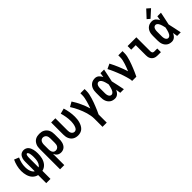

<svg xmlns="http://www.w3.org/2000/svg" viewBox="209 -2068 3581 3581"><g transform="rotate(-45 2000.0 -277.5)"><path d="M194 215V2Q166 -4 140 -19Q114 -34 94 -55.5Q74 -77 60.5 -103.5Q47 -130 39 -158Q31 -186 27 -215.5Q23 -245 23 -274Q23 -338 38.5 -400.5Q54 -463 81 -520L174 -482Q151 -433 138.5 -380.5Q126 -328 126 -275Q126 -258 127.5 -241Q129 -224 132 -207Q135 -190 140.5 -174Q146 -158 153.5 -143Q161 -128 172.5 -114.5Q184 -101 199 -93V-343Q199 -364 201 -385Q203 -406 209.5 -425.5Q216 -445 226.5 -463Q237 -481 253 -494.5Q269 -508 289.5 -514Q310 -520 331 -520Q356 -520 380.5 -510Q405 -500 422 -481Q439 -462 449.5 -438.5Q460 -415 466 -390Q472 -365 474.5 -339.5Q477 -314 477 -288Q477 -258 474 -227.5Q471 -197 463.5 -167.5Q456 -138 442.5 -110Q429 -82 409 -59Q389 -36 362.5 -20Q336 -4 306 2V215ZM301 -93Q317 -102 329 -116.5Q341 -131 349 -147.5Q357 -164 362 -182Q367 -200 369.5 -218Q372 -236 373 -254Q374 -272 374 -291Q374 -301 374 -310.5Q374 -320 373 -330Q372 -340 371 -349.5Q370 -359 368.5 -369Q367 -379 364.5 -388.5Q362 -398 358 -407Q354 -416 347.5 -423.5Q341 -431 331 -431Q322 -431 317 -424Q312 -417 309.5 -409Q307 -401 305.5 -393Q304 -385 303 -376.5Q302 -368 301.5 -360Q301 -352 301 -343Z M559 215V-320Q559 -347 563 -373.5Q567 -400 578 -424.5Q589 -449 606.5 -470Q624 -491 647.5 -504Q671 -517 697.5 -522.5Q724 -528 751 -528Q778 -528 805 -523Q832 -518 856 -504.5Q880 -491 898.5 -471Q917 -451 928.5 -426Q940 -401 944.5 -374Q949 -347 949 -320V-200Q949 -176 946.5 -151.5Q944 -127 937 -104Q930 -81 917.5 -59.5Q905 -38 886.5 -22.5Q868 -7 844.5 0.5Q821 8 797 8Q776 8 756 2.5Q736 -3 719 -15.5Q702 -28 690 -45Q678 -62 670 -82V215ZM751 -88Q771 -88 789.5 -97.5Q808 -107 819 -123.5Q830 -140 834 -160Q838 -180 838 -200V-320Q838 -340 834 -360Q830 -380 819 -396.5Q808 -413 789.5 -422.5Q771 -432 751 -432Q738 -432 725.5 -428Q713 -424 703 -415.5Q693 -407 687 -395.5Q681 -384 677 -371.5Q673 -359 671.5 -346Q670 -333 670 -320V-200Q670 -187 671.5 -174Q673 -161 676.5 -148.5Q680 -136 686.5 -124.5Q693 -113 703 -104.5Q713 -96 725.5 -92Q738 -88 751 -88Z M1246 8Q1219 8 1193 2Q1167 -4 1144.5 -17.5Q1122 -31 1105 -51.5Q1088 -72 1077.5 -96.5Q1067 -121 1063 -147.5Q1059 -174 1059 -200V-520H1170V-200Q1170 -181 1173 -162Q1176 -143 1185 -126.5Q1194 -110 1210.5 -99Q1227 -88 1245 -88Q1260 -88 1274 -94.5Q1288 -101 1297 -112.5Q1306 -124 1312 -137.5Q1318 -151 1322.5 -165.5Q1327 -180 1330 -194.5Q1333 -209 1334.5 -223.5Q1336 -238 1337 -253Q1338 -268 1338 -283Q1338 -340 1328 -397.5Q1318 -455 1302 -510L1408 -538Q1427 -476 1438 -412Q1449 -348 1449 -283Q1449 -250 1445.5 -217Q1442 -184 1432.5 -151.5Q1423 -119 1407.5 -89Q1392 -59 1368 -36Q1344 -13 1311.5 -2.5Q1279 8 1246 8Z M1679 215V0Q1679 -42 1671.5 -84Q1664 -126 1652.5 -167Q1641 -208 1625.5 -247.5Q1610 -287 1592.5 -326Q1575 -365 1554.5 -402Q1534 -439 1511 -475L1604 -528Q1630 -489 1652.5 -448Q1675 -407 1694.5 -364Q1714 -321 1731 -277.5Q1748 -234 1761 -189Q1773 -222 1784.5 -256.5Q1796 -291 1805.5 -326Q1815 -361 1822.5 -396.5Q1830 -432 1830 -468V-520H1941V-468Q1941 -427 1932 -386.5Q1923 -346 1911.5 -306.5Q1900 -267 1885.5 -228Q1871 -189 1856 -151Q1841 -113 1824.5 -75Q1808 -37 1790 0V215Z M2219 8Q2194 8 2168.5 2Q2143 -4 2121.5 -18.5Q2100 -33 2084 -54Q2068 -75 2059 -99Q2050 -123 2046.5 -148.5Q2043 -174 2043 -200V-320Q2043 -346 2046.5 -371.5Q2050 -397 2059 -421Q2068 -445 2084 -466Q2100 -487 2121.5 -501.5Q2143 -516 2168.5 -522Q2194 -528 2219 -528Q2241 -528 2261 -520.5Q2281 -513 2297 -499Q2313 -485 2325 -467.5Q2337 -450 2346 -431Q2350 -454 2353.5 -476Q2357 -498 2360 -520H2455Q2441 -456 2428.5 -391.5Q2416 -327 2401 -263Q2417 -198 2430 -132Q2443 -66 2457 0H2362Q2358 -23 2354.5 -46.5Q2351 -70 2348 -93Q2338 -74 2326 -55.5Q2314 -37 2298 -22.5Q2282 -8 2261.5 0Q2241 8 2219 8ZM2219 -88Q2237 -88 2252 -99.5Q2267 -111 2276.5 -126.5Q2286 -142 2292 -159Q2298 -176 2303 -193.5Q2308 -211 2312 -228.5Q2316 -246 2320 -264Q2316 -281 2312 -298Q2308 -315 2303 -331.5Q2298 -348 2291.5 -364.5Q2285 -381 2275.5 -395.5Q2266 -410 2251.5 -421Q2237 -432 2219 -432Q2207 -432 2196 -426.5Q2185 -421 2177.5 -411.5Q2170 -402 2165.5 -391Q2161 -380 2158.5 -368Q2156 -356 2155 -344Q2154 -332 2154 -320V-200Q2154 -188 2155 -176Q2156 -164 2158.5 -152Q2161 -140 2165.5 -129Q2170 -118 2177.5 -108.5Q2185 -99 2196 -93.5Q2207 -88 2219 -88Z M2675 0Q2675 -32 2667 -63.5Q2659 -95 2650 -126Q2641 -157 2631 -187Q2621 -217 2609.5 -247.5Q2598 -278 2586 -307.5Q2574 -337 2561.5 -366.5Q2549 -396 2535 -425Q2521 -454 2506 -482L2604 -528Q2626 -487 2646 -444Q2666 -401 2684 -357.5Q2702 -314 2718.5 -270Q2735 -226 2749 -181Q2763 -215 2776.5 -250Q2790 -285 2801.5 -321Q2813 -357 2821.5 -393.5Q2830 -430 2830 -468V-520H2941V-468Q2941 -427 2932 -386.5Q2923 -346 2910.5 -306.5Q2898 -267 2883.5 -228Q2869 -189 2853.5 -151Q2838 -113 2821 -75Q2804 -37 2786 0Z M3349 0Q3328 0 3307.5 -3.5Q3287 -7 3268.5 -16Q3250 -25 3235 -40Q3220 -55 3210.5 -74Q3201 -93 3197.5 -113.5Q3194 -134 3194 -155V-424H3075V-520H3306V-155Q3306 -144 3307.5 -134Q3309 -124 3314.5 -115Q3320 -106 3329.5 -101Q3339 -96 3349 -96H3434V0Z M3719 8Q3694 8 3668.5 2Q3643 -4 3621.5 -18.5Q3600 -33 3584 -54Q3568 -75 3559 -99Q3550 -123 3546.5 -148.5Q3543 -174 3543 -200V-320Q3543 -346 3546.5 -371.5Q3550 -397 3559 -421Q3568 -445 3584 -466Q3600 -487 3621.5 -501.5Q3643 -516 3668.5 -522Q3694 -528 3719 -528Q3741 -528 3761 -520.5Q3781 -513 3797 -499Q3813 -485 3825 -467.5Q3837 -450 3846 -431Q3850 -454 3853.5 -476Q3857 -498 3860 -520H3955Q3941 -456 3928.5 -391.5Q3916 -327 3901 -263Q3917 -198 3930 -132Q3943 -66 3957 0H3862Q3858 -23 3854.5 -46.5Q3851 -70 3848 -93Q3838 -74 3826 -55.5Q3814 -37 3798 -22.5Q3782 -8 3761.5 0Q3741 8 3719 8ZM3719 -88Q3737 -88 3752 -99.5Q3767 -111 3776.5 -126.5Q3786 -142 3792 -159Q3798 -176 3803 -193.5Q3808 -211 3812 -228.5Q3816 -246 3820 -264Q3816 -281 3812 -298Q3808 -315 3803 -331.5Q3798 -348 3791.5 -364.5Q3785 -381 3775.5 -395.5Q3766 -410 3751.5 -421Q3737 -432 3719 -432Q3707 -432 3696 -426.5Q3685 -421 3677.5 -411.5Q3670 -402 3665.5 -391Q3661 -380 3658.5 -368Q3656 -356 3655 -344Q3654 -332 3654 -320V-200Q3654 -188 3655 -176Q3656 -164 3658.5 -152Q3661 -140 3665.5 -129Q3670 -118 3677.5 -108.5Q3685 -99 3696 -93.5Q3707 -88 3719 -88ZM3736 -576 3681 -624 3816 -770 3884 -710Z"/></g></svg>

Font: Iosevka SS08 Regular
Style: Bold
Weight: 700
Monospace: yes
Designer: Belleve Invis
Foundry: Belleve Invis
Version: Version 16.3.4; ttfautohint (v1.8.4)